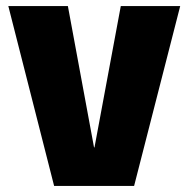

<svg xmlns="http://www.w3.org/2000/svg" viewBox="-20 -615 630 635"><path d="M159 0H423.5L576 -595H379.5L292.5 -127.5H291L204.5 -595H7.5Z"/></svg>

Font: Anybody SemiCondensed ExtraBold
Style: Regular
Weight: 800
Width: 4
Version: Version 1.113;gftools[0.9.25]